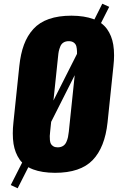

<svg xmlns="http://www.w3.org/2000/svg" viewBox="-20 -905 625 1019"><path d="M286.1 -123C277 -123 269.4 -124.8 263.4 -128.4C257.4 -132 253 -136.3 250.2 -141.4C247.5 -146.4 245.7 -153.1 244.9 -161.4C244.1 -169.7 243.8 -176.8 244.1 -182.9C244.5 -188.9 245.1 -196.6 246.1 -206.1L251.5 -258.3L376.5 -505.9L345.2 -206.1C343.9 -194.7 342.4 -185.1 340.8 -177.2C339.2 -169.4 336.3 -160.9 332.3 -151.6C328.2 -142.3 322.3 -135.3 314.5 -130.4C306.6 -125.5 297.2 -123 286.1 -123ZM271.5 12.2C361.7 12.2 428.4 -10.3 471.7 -55.2C515 -100.1 541.3 -166.8 550.8 -255.4L582 -554.2C584.3 -574.4 585.4 -593.4 585.4 -611.3C585.4 -631.8 584 -650.7 581.1 -668C575.8 -699.9 564.8 -727.5 547.9 -751C539.1 -763 528.5 -773.6 516.1 -782.7L559.6 -868.7L522.9 -885.3L481 -801.8C479.3 -802.4 477.5 -803.1 475.6 -803.7C444.3 -815.4 405.6 -821.5 359.4 -821.8C313.5 -821.8 273.7 -815.9 240 -804.2C206.3 -792.5 178.7 -774.8 157.2 -751.2C135.7 -727.6 119.1 -699.8 107.2 -667.7C95.3 -635.7 87.1 -597.8 82.5 -554.2L51.3 -255.4C49 -234.9 47.9 -215.5 47.9 -197.3C47.9 -177.1 49.2 -158.5 51.8 -141.6C57 -109.7 67.7 -82 84 -58.6C87.9 -52.7 92.4 -47.4 97.7 -42.5L37.1 77.1L73.7 94.2L130.4 -17.6C138.2 -13.3 146.6 -9.4 155.8 -5.9C187 5.9 225.6 11.9 271.5 12.2ZM388.7 -619.1 263.7 -371.6 288.1 -604C289.1 -615.7 290.4 -625.4 292 -633.1C293.6 -640.7 296.3 -649.2 300 -658.4C303.8 -667.7 309.5 -674.7 317.1 -679.4C324.8 -684.2 334.1 -686.5 345.2 -686.5C356.3 -686.5 365.2 -683.9 372.1 -678.7C378.9 -673.5 383.3 -666.9 385.3 -658.9C387.2 -651 388.3 -642.1 388.7 -632.3V-627.4C389 -624.8 389 -622.1 388.7 -619.1Z"/></svg>

Font: Oswald
Style: Heavy
Weight: 800
Designer: Vernon Adams
Foundry: Vernon Adams
Version: 3.0; ttfautohint (v0.95.6-bc232) -l 8 -r 50 -G 200 -x 0 -w "